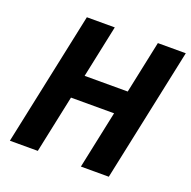

<svg xmlns="http://www.w3.org/2000/svg" viewBox="-126 -839 958 963"><g transform="rotate(20 352.5 -357.0)"><path d="M177 -714H326L267 -434H497L556 -714H705L554 0H405L470 -308H240L175 0H26Z"/></g></svg>

Font: BC Sans
Style: Bold Italic
Weight: 700
Italic angle: -12°
Designer: Monotype Design Team
Province of B.C.
Foundry: Monotype Imaging Inc.
Version: Version 2.000;GOOG;noto-source:20170915:90ef993387c0